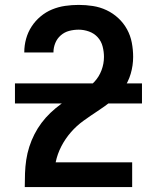

<svg xmlns="http://www.w3.org/2000/svg" viewBox="-20 -763 640 783"><path d="M81 0V-1Q81 -29 82 -56.5Q83 -84 87 -111Q91 -138 99.5 -164.5Q108 -191 120.5 -215.5Q133 -240 149.5 -262Q166 -284 186 -303Q206 -322 228.5 -338.5Q251 -355 275 -368.5Q299 -382 323 -396Q347 -410 365.5 -430Q384 -450 394 -476.5Q404 -503 404 -531Q404 -552 398.5 -573.5Q393 -595 378.5 -611Q364 -627 343 -634.5Q322 -642 301 -642Q281 -642 262 -637Q243 -632 228 -619Q213 -606 205.5 -587.5Q198 -569 198 -550V-549H79V-550Q79 -578 86.5 -605Q94 -632 109 -655Q124 -678 145.5 -696Q167 -714 192.5 -724.5Q218 -735 245.5 -739Q273 -743 301 -743Q330 -743 359 -738.5Q388 -734 414.5 -721.5Q441 -709 462.5 -689Q484 -669 498 -643.5Q512 -618 517.5 -589Q523 -560 523 -531Q523 -496 513 -462Q503 -428 482.5 -400Q462 -372 434.5 -350.5Q407 -329 378 -310Q349 -291 320.5 -270.5Q292 -250 269 -223.5Q246 -197 230 -166Q214 -135 207 -101H519V0ZM41 -341V-423H559V-341Z"/></svg>

Font: Iosevka Fixed Extended
Style: Bold
Weight: 700
Width: 7
Monospace: yes
Designer: Belleve Invis
Foundry: Belleve Invis
Version: Version 24.1.1; ttfautohint (v1.8.4)